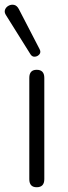

<svg xmlns="http://www.w3.org/2000/svg" viewBox="-43 -782 286 806"><path d="M111 4Q80 4 80 -30V-455Q80 -489 111 -489Q143 -489 143 -455V-30Q143 4 111 4ZM85 -554 -17 -717Q-26 -730 -22 -741Q-18 -752 -7 -758Q4 -764 16 -761.5Q28 -759 36 -744L123 -576Q130 -563 122.5 -554Q115 -545 103.5 -544Q92 -543 85 -554Z"/></svg>

Font: Chiron GoRound TC L
Style: Regular
Weight: 300
Designer: Ryoko NISHIZUKA 西塚涼子 (kana, bopomofo & ideographs); Paul D. Hunt (Latin, Greek & Cyrillic); Sandoll Communications 산돌커뮤니
Foundry: Adobe
Version: Version 1.000;hotconv 1.1.1;makeotfexe 2.6.0